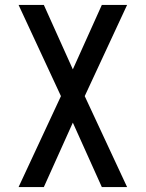

<svg xmlns="http://www.w3.org/2000/svg" viewBox="-20 -540 588 775"><path d="M55 215 226 -152 55 -520H157L274 -260L391 -520H493L322 -152L493 215H391L274 -45L157 215Z"/></svg>

Font: Iosevka Semi-Condensed Medium
Style: Regular
Weight: 500
Monospace: yes
Designer: Belleve Invis
Foundry: Belleve Invis
Version: Version 27.3.5